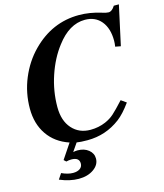

<svg xmlns="http://www.w3.org/2000/svg" viewBox="-130 -782 937 1096"><g transform="rotate(-15 338.5 -233.5)"><path d="M677 -685 626 -451 594 -457Q597 -476 597 -492Q597 -565 562 -607.5Q527 -650 466 -650Q373 -650 298 -550Q247 -484 216.5 -393.5Q186 -303 186 -209Q186 -128 227.5 -81.5Q269 -35 336 -35Q384 -35 426 -53Q456 -66 478.5 -86Q501 -106 545 -154L576 -132Q534 -74 498 -47Q412 18 304 18Q262 18 240 14L207 62Q222 59 233 59Q272 59 297.5 79.5Q323 100 323 131Q323 168 287.5 193Q252 218 199 218Q147 218 87 193L109 160Q146 177 176 177Q202 177 217 166Q232 155 232 136Q232 100 185 100Q171 100 155 104L142 92L201 4Q120 -23 76 -87Q32 -151 32 -241Q32 -334 67 -418.5Q102 -503 163 -565Q281 -685 440 -685Q504 -685 571 -664Q595 -656 609 -656Q629 -656 647 -685Z"/></g></svg>

Font: STIX
Style: Bold Italic
Weight: 700
Italic angle: -16.33°
Designer: MicroPress Inc., with final additions and corrections provided by Coen Hoffman, Elsevier (retired)
Version: Version 1.1.1